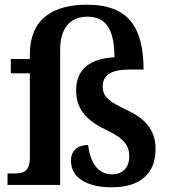

<svg xmlns="http://www.w3.org/2000/svg" viewBox="-20 -787 724 817"><path d="M456 10C573 10 642 -45 642 -153C642 -215 615 -275 525 -316C445 -354 417 -374 417 -419C417 -472 461 -491 529 -491H591C590 -670 528 -767 350 -767C213 -767 107 -713 107 -554V-536H26V-475H107V-116C107 -57 79 -49 44 -49H12V0H236V-576C236 -668 279 -716 352 -716C428 -716 467 -666 467 -543C366 -539 304 -493 304 -405C304 -330 338 -278 431 -235C510 -197 530 -167 530 -121C530 -71 499 -45 457 -45C396 -45 364 -96 355 -170C325 -170 282 -158 282 -103C282 -35 343 10 456 10Z"/></svg>

Font: Noto Serif Semi
Style: Regular
Weight: 600
Designer: Monotype Design Team
Foundry: Monotype Imaging Inc.
Version: Version 1.002